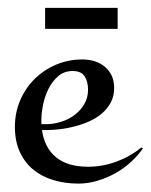

<svg xmlns="http://www.w3.org/2000/svg" viewBox="-20 -439 376 478"><path d="M335.9 -69.8Q323.2 -51.3 305.4 -35.2Q287.6 -19 266.4 -7.3Q245.1 4.4 221.9 11.2Q198.7 18.1 175.3 18.1Q142.1 18.1 113.3 9.5Q84.5 1 63 -16.6Q41.5 -34.2 29.3 -60.8Q17.1 -87.4 17.1 -123Q17.1 -158.2 30 -188.7Q43 -219.2 65.7 -241.9Q88.4 -264.6 119.1 -277.8Q149.9 -291 185.1 -291Q201.7 -291 216.1 -286.4Q230.5 -281.7 241.2 -272.7Q252 -263.7 258.1 -250.5Q264.2 -237.3 264.2 -220.2Q264.2 -199.7 255.9 -184.1Q247.6 -168.5 233.9 -156.7Q220.2 -145 202.9 -137.2Q185.5 -129.4 166.7 -124.5Q147.9 -119.6 129.6 -117.4Q111.3 -115.2 96.2 -115.2H84.5Q90.8 -70.8 119.6 -47.4Q148.4 -23.9 199.2 -23.9Q235.4 -23.9 269.8 -36.6Q304.2 -49.3 332 -71.8ZM83 -129.9H95.2Q112.8 -129.9 131.3 -135.5Q149.9 -141.1 164.8 -152.1Q179.7 -163.1 189.5 -179.2Q199.2 -195.3 199.2 -215.8Q199.2 -235.8 190.7 -249Q182.1 -262.2 161.1 -262.2Q139.6 -262.2 124.8 -249.3Q109.9 -236.3 100.6 -217.5Q91.3 -198.7 87.2 -178Q83 -157.2 83 -141.1ZM92.3 -419.4H272.9V-367.2H92.3Z"/></svg>

Font: Montez
Style: Regular
Weight: 400
Designer: Astigmatic (AOETI)
Foundry: Astigmatic (AOETI)
Version: Version 1.000